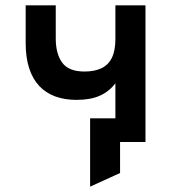

<svg xmlns="http://www.w3.org/2000/svg" viewBox="-20 -531 644 718"><path d="M317 167V-88.5H478V0H429V116ZM411.5 0V-219.5Q388 -188.5 353 -173Q318 -157.5 266.5 -157.5Q221.5 -157.5 186.2 -170.5Q151 -183.5 126.5 -209.8Q102 -236 89 -276Q76 -316 76 -370V-511H188.5V-387Q188.5 -329.5 212.8 -296.5Q237 -263.5 296 -263.5Q332 -263.5 358 -275.2Q384 -287 397.8 -313.8Q411.5 -340.5 411.5 -385V-511H524V0Z"/></svg>

Font: Overpass SemiBold
Style: Regular
Weight: 600
Designer: Delve Withrington, Dave Bailey, Thomas Jockin
Foundry: Delve Fonts LLC
Version: Version 4.000